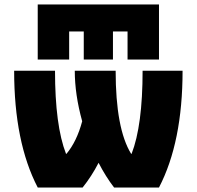

<svg xmlns="http://www.w3.org/2000/svg" viewBox="-20 -835 876 855"><path d="M483 -695V-570H353V-695H288V-570H148V-815H688V-570H548V-695ZM495 -520Q495 -262 564 -150H566Q615 -276 615 -520H793Q793 -202 688 0H488Q451 -48 419 -110Q388 -50 348 0H148Q43 -202 43 -520H225Q225 -276 274 -150H276Q322 -205 346 -295Q313 -414 313 -520Z"/></svg>

Font: Mplus 1p Black
Style: Regular
Weight: 900
Version: Version 1.061